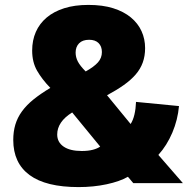

<svg xmlns="http://www.w3.org/2000/svg" viewBox="-20 -746 779 782"><path d="M300 16Q167 16 100.5 -33Q34 -82 34 -176Q34 -210 42.5 -238.5Q51 -267 69.5 -292.5Q88 -318 116.5 -341Q145 -364 185 -388Q151 -423 131 -458Q111 -493 111 -540Q111 -582 126 -616Q141 -650 170 -674.5Q199 -699 241.5 -712.5Q284 -726 340 -726Q398 -726 441 -712.5Q484 -699 513 -675Q542 -651 556.5 -619Q571 -587 571 -550Q571 -518 561.5 -491.5Q552 -465 532.5 -442.5Q513 -420 484 -399.5Q455 -379 416 -358L512 -241Q522 -256 527.5 -279.5Q533 -303 534 -331L709 -314Q704 -258 682 -206Q660 -154 625 -115L725 0H523L501 -26Q468 -7 414.5 4.5Q361 16 300 16ZM313 -131Q339 -131 358 -136Q377 -141 388 -149L274 -288Q213 -250 213 -198Q213 -167 239 -149Q265 -131 313 -131ZM329 -455Q363 -474 379 -492Q395 -510 395 -534Q395 -557 381.5 -570.5Q368 -584 343 -584Q316 -584 302 -569.5Q288 -555 288 -532Q288 -513 297 -495.5Q306 -478 329 -455Z"/></svg>

Font: Geist ExtBd
Style: Regular
Weight: 400
Designer: Basement.studio, Andrés Briganti, Mateo Zaragoza
Foundry: Basement.studio, Vercel, Andrés Briganti, Guido Ferreyra, Mateo Zaragoza
Version: Version 1.401